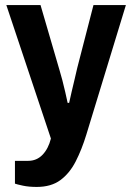

<svg xmlns="http://www.w3.org/2000/svg" viewBox="-20 -547 520 758"><path d="M125 191Q94 191 70.5 186Q47 181 39 178V88H91Q125 88 148 64Q171 40 181 0L5 -527H140L215 -270Q220 -254 226 -231Q232 -208 237.5 -184Q243 -160 247 -141H253Q257 -160 263 -185.5Q269 -211 275 -236Q281 -261 285 -279L349 -527H477L321 -16Q303 43 279 90Q255 137 218.5 164Q182 191 125 191Z"/></svg>

Font: Archivo SemiCondensed
Style: Bold
Weight: 680
Width: 4
Designer: Hector Gatti
Foundry: Omnibus-Type
Version: Version 2.001; ttfautohint (v1.8.3)